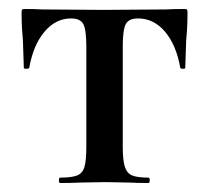

<svg xmlns="http://www.w3.org/2000/svg" viewBox="-20 -407 465 427"><path d="M114 -12Q140 -12 152 -17Q164 -22 168 -36.5Q172 -51 172 -81V-303Q172 -340 165.5 -353Q159 -366 138 -366Q104 -366 79 -336.5Q54 -307 45 -256Q44 -254 38.5 -254Q33 -254 33 -256L31 -316Q30 -327 29 -342.5Q28 -358 28 -378Q28 -384 29 -385.5Q30 -387 36 -387Q57 -387 74 -386L210 -385L349 -386Q367 -387 389 -387Q395 -387 396 -385.5Q397 -384 397 -378Q397 -358 396 -342.5Q395 -327 394 -316L392 -256Q392 -254 387 -254Q382 -254 381 -256Q372 -307 347 -336.5Q322 -366 287 -366Q266 -366 259.5 -353Q253 -340 253 -303V-81Q253 -51 257.5 -36.5Q262 -22 273.5 -17Q285 -12 310 -12Q313 -12 313 -6Q313 0 310 0Q283 0 268 -1L214 -2L158 -1Q142 0 114 0Q111 0 111 -6Q111 -12 114 -12Z"/></svg>

Font: Cormorant Garamond SemiBold
Style: Regular
Weight: 600
Designer: Christian Thalmann (Catharsis Fonts)
Version: Version 3.000